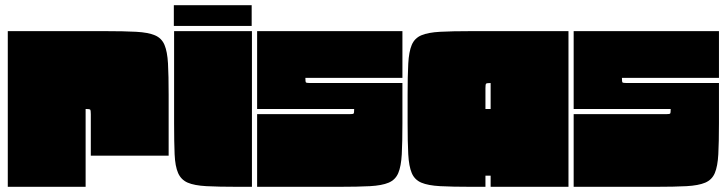

<svg xmlns="http://www.w3.org/2000/svg" viewBox="-20 -720 2801 740"><path d="M10 -600H385Q458 -600 504.5 -597.5Q551 -595 577 -584Q603 -573 614 -547Q625 -521 627.5 -475Q630 -429 630 -355V-120H330V-280Q330 -295 327.5 -297.5Q325 -300 310 -300V0H10Z M650 -700H950V-620H650ZM951 0H896Q822 0 775.5 -2.5Q729 -5 703.5 -16Q678 -27 666.5 -53Q655 -79 653 -125.5Q651 -172 651 -245V-600H951Z M971 -600H1531V-420H1157Q1157 -405 1159 -402.5Q1161 -400 1176 -400H1531V-245Q1531 -172 1528.5 -125.5Q1526 -79 1515 -53Q1504 -27 1478 -16Q1452 -5 1406 -2.5Q1360 0 1286 0H971V-280H1326Q1341 -280 1343 -282.5Q1345 -285 1345 -300H971Z M2171 -600V0H1871V-43H1851V0H1796Q1723 0 1676.5 -2.5Q1630 -5 1604 -16Q1578 -27 1567 -53Q1556 -79 1553.5 -125.5Q1551 -172 1551 -245V-355Q1551 -428 1553.5 -474.5Q1556 -521 1567 -547Q1578 -573 1604 -584Q1630 -595 1676.5 -597.5Q1723 -600 1796 -600ZM1851 -300H1871V-400Q1856 -400 1853.5 -397.5Q1851 -395 1851 -380Z M2191 -600H2751V-420H2377Q2377 -405 2379 -402.5Q2381 -400 2396 -400H2751V-245Q2751 -172 2748.5 -125.5Q2746 -79 2735 -53Q2724 -27 2698 -16Q2672 -5 2626 -2.5Q2580 0 2506 0H2191V-280H2546Q2561 -280 2563 -282.5Q2565 -285 2565 -300H2191Z"/></svg>

Font: Badeen Display
Style: Regular
Weight: 400
Version: Version 1.000; ttfautohint (v1.8.4.7-5d5b)